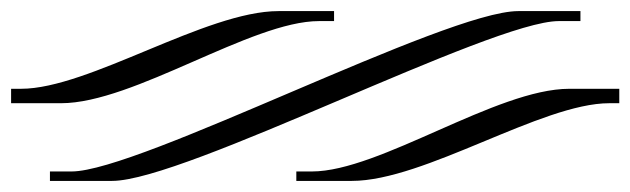

<svg xmlns="http://www.w3.org/2000/svg" viewBox="-29 -396 1136 346"><path d="M905 -376C774 -376 222 -87 100 -87H61V-70H173C304 -70 856 -358 978 -358H1017V-376ZM-9 -210H81C212 -210 424 -358 546 -358H573V-376H473C342 -376 131 -236 9 -236H-9ZM1087 -210V-236H997C866 -236 655 -87 533 -87H505V-70H605C736 -70 947 -210 1069 -210Z"/></svg>

Font: FoglihtenDeH02
Style: Regular
Weight: 500
Designer: gluk (gluksza@wp.pl|www.glukfonts.pl)
Version: Version 0.68